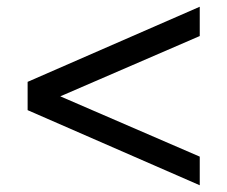

<svg xmlns="http://www.w3.org/2000/svg" viewBox="-20 -584 675 570"><path d="M62 -257 573 -34V-119L159 -298L573 -477V-564L62 -341Z"/></svg>

Font: TPK Tissa Web Medium
Style: Regular
Weight: 500
Designer: Jacques Le Bailly, Suppakit Chalermlarp | Katatrad Co.,Ltd.
Foundry: Jacques Le Bailly, Cadson Demak Co.,Ltd.
Version: Version 5.000;Glyphs 3.1.2 (3151)